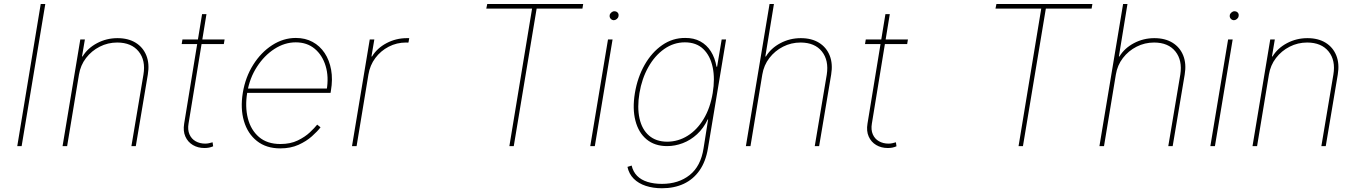

<svg xmlns="http://www.w3.org/2000/svg" viewBox="-20 -748 6950 983"><path d="M211.9 -727.5 90.8 0H68.4L188.5 -727.5Z M384.3 -366.2 323.7 0H300.3L391.1 -545.9H414.6L399.9 -459H402.8Q428.7 -501.5 477.1 -527.1Q525.4 -552.7 581.5 -552.7Q636.7 -552.7 674.8 -529.1Q712.9 -505.4 729.5 -463.4Q746.1 -421.4 736.8 -366.2L675.3 0H652.8L714.4 -366.2Q726.6 -439 689.9 -484.4Q653.3 -529.8 580.6 -530.3Q532.2 -530.3 490.5 -509Q448.7 -487.8 420.4 -450.9Q392.1 -414.1 384.3 -366.2Z M1129.9 -545.9 1126 -522.5H910.2L914.1 -545.9ZM1014.6 -675.8H1037.1L945.3 -115.2Q939.9 -83.5 950 -60.3Q960 -37.1 981.4 -24.9Q1002.9 -12.7 1030.3 -12.7Q1040 -12.7 1049.1 -14.6Q1058.1 -16.6 1068.4 -19.5L1071.3 1Q1060.1 5.9 1049.6 7.8Q1039.1 9.8 1026.4 9.8Q993.2 9.8 967.3 -5.6Q941.4 -21 929 -49.1Q916.5 -77.1 922.9 -115.2Z M1415 11.7Q1343.3 11.7 1295.7 -25.9Q1248 -63.5 1229 -127.9Q1210 -192.4 1223.1 -272.9Q1236.3 -353 1276.4 -416.5Q1316.4 -480 1373.5 -516.8Q1430.7 -553.7 1494.6 -553.7Q1543 -553.7 1580.3 -533.4Q1617.7 -513.2 1642.1 -476.6Q1666.5 -439.9 1675.3 -390.9Q1684.1 -341.8 1674.3 -284.2L1672.4 -272.5H1234.9L1238.3 -294.9H1664.1L1652.3 -286.1Q1664.1 -354.5 1647.2 -410.2Q1630.4 -465.8 1591.1 -498.5Q1551.8 -531.2 1494.1 -531.2Q1437.5 -531.2 1385.3 -497.6Q1333 -463.9 1295.7 -406.2Q1258.3 -348.6 1246.1 -276.4L1245.6 -273.4Q1233.9 -201.7 1249 -142.1Q1264.2 -82.5 1305.9 -46.6Q1347.7 -10.7 1415.5 -10.7Q1466.8 -10.7 1504.2 -28.8Q1541.5 -46.9 1566.4 -70.3Q1591.3 -93.8 1604 -109.9L1621.1 -96.2Q1605.5 -75.7 1577.1 -50.3Q1548.8 -24.9 1508.3 -6.6Q1467.8 11.7 1415 11.7Z M1782.2 0 1873 -545.9H1896.5L1881.8 -459H1884.8Q1910.6 -501.5 1959 -527.1Q2007.3 -552.7 2063.5 -552.7Q2067.9 -552.7 2069.3 -552.7Q2070.8 -552.7 2075.2 -552.7L2071.3 -530.3Q2066.9 -529.8 2065.4 -529.8Q2064 -529.8 2059.6 -530.3Q2011.2 -530.3 1970.2 -509Q1929.2 -487.8 1901.6 -450.9Q1874 -414.1 1866.2 -366.2L1805.7 0Z M2469.7 -704.1 2474.6 -727.5H2965.8L2961.9 -704.1H2727.5L2610.4 0H2587.9L2704.1 -704.1Z M3002 0 3092.8 -545.9H3116.2L3025.4 0ZM3123 -644.5Q3112.3 -645 3106 -652.6Q3099.6 -660.2 3101.6 -670.9Q3102.5 -677.7 3109.9 -684.1Q3117.2 -690.4 3125 -690.4Q3136.2 -690.4 3142.6 -683.1Q3148.9 -675.8 3146.5 -665Q3145.5 -657.2 3138.4 -651.1Q3131.3 -645 3123 -644.5Z M3369.1 215.8Q3323.7 215.8 3286.4 203.6Q3249 191.4 3224.6 167Q3200.2 142.6 3192.4 106.4L3213.9 99.6Q3221.2 131.3 3241.9 152.3Q3262.7 173.3 3295.2 183.3Q3327.6 193.4 3369.1 193.4Q3454.1 193.4 3511 148.2Q3567.9 103 3582 11.7L3605.5 -136.7H3603.5Q3582 -91.3 3548.8 -60.8Q3515.6 -30.3 3475.8 -15.1Q3436 0 3395.5 0Q3332 0 3290.5 -34.4Q3249 -68.8 3233.2 -130.1Q3217.3 -191.4 3230.5 -271.5Q3244.1 -352.5 3280.5 -416.3Q3316.9 -480 3370.4 -517.1Q3423.8 -554.2 3488.3 -553.7Q3532.2 -554.2 3565.4 -536.1Q3598.6 -518.1 3619.6 -484.9Q3640.6 -451.7 3648.4 -406.2H3651.4L3674.8 -545.9H3697.3L3604.5 11.7Q3593.3 79.1 3561.5 124.5Q3529.8 169.9 3481 192.9Q3432.1 215.8 3369.1 215.8ZM3395.5 -22.5Q3452.6 -22.9 3500.7 -53Q3548.8 -83 3582.5 -138.9Q3616.2 -194.8 3628.9 -271.5Q3641.1 -345.2 3628.7 -404.1Q3616.2 -462.9 3580.6 -497.1Q3544.9 -531.2 3486.3 -531.2Q3429.2 -531.2 3380.6 -497.1Q3332 -462.9 3299.1 -404.1Q3266.1 -345.2 3253.9 -271.5Q3241.7 -197.8 3254.2 -141.6Q3266.6 -85.4 3302.5 -54.2Q3338.4 -22.9 3395.5 -22.5Z M3882.8 -366.2 3822.3 0H3798.8L3919.9 -727.5H3942.4L3898.4 -459H3901.4Q3927.2 -501.5 3975.6 -527.1Q4023.9 -552.7 4080.1 -552.7Q4135.3 -552.7 4173.3 -529.1Q4211.4 -505.4 4228 -463.4Q4244.6 -421.4 4235.4 -366.2L4173.8 0H4151.4L4212.9 -366.2Q4224.1 -439 4188 -484.4Q4151.9 -529.8 4079.1 -530.3Q4030.8 -530.3 3989 -509Q3947.3 -487.8 3918.9 -450.9Q3890.6 -414.1 3882.8 -366.2Z M4628.4 -545.9 4624.5 -522.5H4408.7L4412.6 -545.9ZM4513.2 -675.8H4535.6L4443.8 -115.2Q4438.5 -83.5 4448.5 -60.3Q4458.5 -37.1 4480 -24.9Q4501.5 -12.7 4528.8 -12.7Q4538.6 -12.7 4547.6 -14.6Q4556.6 -16.6 4566.9 -19.5L4569.8 1Q4558.6 5.9 4548.1 7.8Q4537.6 9.8 4524.9 9.8Q4491.7 9.8 4465.8 -5.6Q4439.9 -21 4427.5 -49.1Q4415 -77.1 4421.4 -115.2Z M5076.7 -704.1 5081.5 -727.5H5572.8L5568.8 -704.1H5334.5L5217.3 0H5194.8L5311 -704.1Z M5692.9 -366.2 5632.3 0H5608.9L5730 -727.5H5752.4L5708.5 -459H5711.4Q5737.3 -501.5 5785.6 -527.1Q5834 -552.7 5890.1 -552.7Q5945.3 -552.7 5983.4 -529.1Q6021.5 -505.4 6038.1 -463.4Q6054.7 -421.4 6045.4 -366.2L5983.9 0H5961.4L6022.9 -366.2Q6034.2 -439 5998 -484.4Q5961.9 -529.8 5889.2 -530.3Q5840.8 -530.3 5799.1 -509Q5757.3 -487.8 5729 -450.9Q5700.7 -414.1 5692.9 -366.2Z M6176.8 0 6267.6 -545.9H6291L6200.2 0ZM6297.9 -644.5Q6287.1 -645 6280.8 -652.6Q6274.4 -660.2 6276.4 -670.9Q6277.3 -677.7 6284.7 -684.1Q6292 -690.4 6299.8 -690.4Q6311 -690.4 6317.4 -683.1Q6323.7 -675.8 6321.3 -665Q6320.3 -657.2 6313.2 -651.1Q6306.2 -645 6297.9 -644.5Z M6476.6 -366.2 6416 0H6392.6L6483.4 -545.9H6506.8L6492.2 -459H6495.1Q6521 -501.5 6569.3 -527.1Q6617.7 -552.7 6673.8 -552.7Q6729 -552.7 6767.1 -529.1Q6805.2 -505.4 6821.8 -463.4Q6838.4 -421.4 6829.1 -366.2L6767.6 0H6745.1L6806.6 -366.2Q6818.8 -439 6782.2 -484.4Q6745.6 -529.8 6672.9 -530.3Q6624.5 -530.3 6582.8 -509Q6541 -487.8 6512.7 -450.9Q6484.4 -414.1 6476.6 -366.2Z"/></svg>

Font: Inter Tight Thin
Style: Italic
Weight: 250
Italic angle: -9.39999°
Designer: Rasmus Andersson
Foundry: rsms
Version: Version 3.004